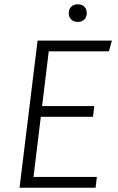

<svg xmlns="http://www.w3.org/2000/svg" viewBox="-20 -874 548 894"><path d="M71 0 155 -685H501L487 -635H207L176 -380H419L413 -330H170L136 -50H431L425 0ZM300 -813Q300 -831 311.5 -842.5Q323 -854 342 -854Q362 -854 373 -842.5Q384 -831 384 -813Q384 -795 373 -783.5Q362 -772 342 -772Q323 -772 311.5 -783.5Q300 -795 300 -813Z"/></svg>

Font: Glekhifnjqigglhiwekvrgaqftz
Style: Regular
Weight: 300
Italic angle: -8°
Designer: Carrois Corporate & Edenspiekermann
Foundry: Carrois Corporate GbR & Edenspiekermann AG
Version: Version 2.001